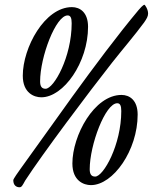

<svg xmlns="http://www.w3.org/2000/svg" viewBox="-20 -780 644 809"><path d="M351 -667C351 -728 317 -750 283 -750C168 -750 76 -579 76 -461C76 -388 124 -370 154 -370C248 -370 351 -517 351 -667ZM282 -682C282 -540 207 -406 172 -406C156 -406 149 -416 149 -437C149 -540 215 -715 265 -715C277 -715 282 -705 282 -682ZM604 -723C604 -742 590 -760 589 -760C583 -760 568 -743 564 -738C388 -528 160 -196 66 -68C58 -57 36 -26 36 -21C36 2 50 9 62 9C71 9 74 3 86 -19C158 -130 353 -390 453 -517C494 -569 548 -632 587 -685C598 -701 604 -711 604 -723ZM560 -297C560 -358 526 -380 492 -380C377 -380 285 -209 285 -91C285 -18 333 0 363 0C457 0 560 -147 560 -297ZM491 -312C491 -170 416 -36 381 -36C365 -36 358 -46 358 -67C358 -170 424 -345 474 -345C486 -345 491 -335 491 -312Z"/></svg>

Font: Mervale Script
Style: Regular
Weight: 400
Designer: Astigmatic (AOETI)
Foundry: Astigmatic (AOETI)
Version: Version 1.000